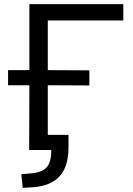

<svg xmlns="http://www.w3.org/2000/svg" viewBox="-20 -725 643 928"><path d="M90 183 83 117 130 113Q186 108 207 82Q228 56 228 0H121L122 -313H19V-386H122V-705H576V-626H211V-386L412 -385V-312L211 -313V-73H311V-12Q311 80 268 127Q225 174 139 180Z"/></svg>

Font: Nunito Sans 8pt
Style: Regular
Weight: 400
Version: Version 3.101;gftools[0.9.27]